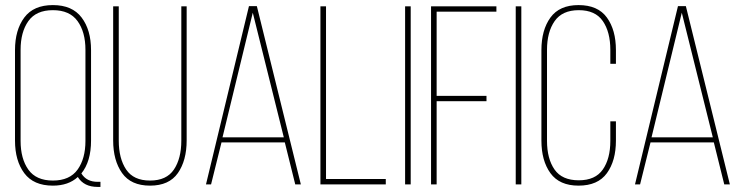

<svg xmlns="http://www.w3.org/2000/svg" viewBox="-20 -725 2927 755"><path d="M338 -528V-172Q338 -90 300 -43Q320 -10 364 -10H375V10H364Q310 10 286 -29Q249 5 188 5Q112 5 75.5 -44Q39 -93 39 -172V-528Q39 -607 75.5 -656Q112 -705 188 -705Q264 -705 301 -656Q338 -607 338 -528ZM61 -529V-171Q61 -101 91.5 -58Q122 -15 188 -15Q254 -15 285 -58Q316 -101 316 -171V-529Q316 -599 285 -642Q254 -685 188 -685Q122 -685 91.5 -642Q61 -599 61 -529Z M447 -700V-172Q447 -102 476 -58.5Q505 -15 570 -15Q635 -15 664 -58.5Q693 -102 693 -172V-700H714V-173Q714 -94 679.5 -44.5Q645 5 570 5Q495 5 460 -44.5Q425 -94 425 -173V-700Z M1100 -165H851L810 0H790L959 -701H990L1163 0H1141ZM974 -675 855 -185H1096Z M1497 0H1240V-700H1262V-21H1497Z M1573 -700H1595V0H1573Z M1697 -348H1893V-327H1697V0H1675V-700H1932V-679H1697Z M2008 -700H2030V0H2008Z M2255 -705Q2331 -705 2366.5 -656Q2402 -607 2402 -528V-474H2380V-529Q2380 -599 2350.5 -642Q2321 -685 2256 -685Q2191 -685 2161 -642Q2131 -599 2131 -529V-171Q2131 -101 2160.5 -58.5Q2190 -16 2256 -16Q2321 -16 2350.5 -58.5Q2380 -101 2380 -171V-248H2402V-172Q2402 -93 2366.5 -44Q2331 5 2255 5Q2180 5 2144.5 -44Q2109 -93 2109 -172V-528Q2109 -607 2144.5 -656Q2180 -705 2255 -705Z M2787 -165H2538L2497 0H2477L2646 -701H2677L2850 0H2828ZM2661 -675 2542 -185H2783Z"/></svg>

Font: Bebas Neue Light
Style: Regular
Weight: 300
Designer: Ryoichi Tsunekawa
Foundry: Ryoichi Tsunekawa
Version: Version 1.003;PS 001.003;hotconv 1.0.70;makeotf.lib2.5.58329